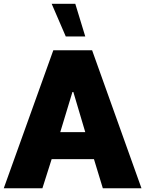

<svg xmlns="http://www.w3.org/2000/svg" viewBox="-25 -1004 774 1024"><path d="M250.5 -155.3 201.2 0H-4.9L259.3 -735.8H466.3L729.5 0H523.4L476.1 -155.3ZM361.3 -513.2 296.4 -299.3H429.7L366.2 -513.2ZM429.7 -809.6H325.7L250.5 -983.9H376.5Z"/></svg>

Font: Estedad-FD Black
Style: Regular
Weight: 900
Designer: Amin Abedi
Version: Version 7.3